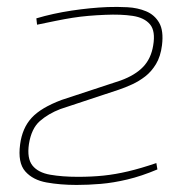

<svg xmlns="http://www.w3.org/2000/svg" viewBox="-20 -512 547 544"><path d="M285 -492Q312 -493 341 -491.5Q370 -490 394 -480Q418 -470 431 -447.5Q444 -425 439 -384Q435 -352 422 -330.5Q409 -309 391.5 -295.5Q374 -282 354.5 -273Q335 -264 317 -258L151 -203Q117 -190 93 -169Q69 -148 62 -104Q56 -63 72 -43Q88 -23 122 -17Q156 -11 201 -11Q240 -11 273.5 -14.5Q307 -18 343 -26.5Q379 -35 423 -50L426 -32Q381 -13 341 -3.5Q301 6 265.5 9Q230 12 197 12Q151 12 112 5Q73 -2 51.5 -26.5Q30 -51 37 -103Q43 -149 69.5 -178Q96 -207 155 -229L322 -284Q363 -299 385.5 -322.5Q408 -346 414 -383Q421 -424 405 -443Q389 -462 356 -467Q323 -472 278 -470Q253 -469 230 -467Q207 -465 185 -461.5Q163 -458 138.5 -453Q114 -448 85 -442L83 -460Q130 -474 183 -482Q236 -490 285 -492Z"/></svg>

Font: Exo 2 Thin
Style: Italic
Weight: 250
Italic angle: -8°
Designer: Natanael Gama
Foundry: Natanael Gama
Version: Version 2.010